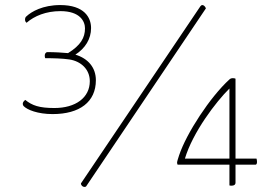

<svg xmlns="http://www.w3.org/2000/svg" viewBox="-20 -730 1071 759"><path d="M359 -413C359 -463 328 -499 278 -514C317 -539 340 -576 340 -619C340 -661 313 -710 218 -710C149 -710 104 -684 84 -665C81 -663 79 -658 79 -653C79 -648 80 -644 85 -640C116 -667 162 -686 219 -686C297 -686 316 -645 316 -618C316 -581 299 -551 249 -520C229 -522 196 -524 168 -524C160 -524 157 -516 157 -511C157 -508 157 -503 159 -500C190 -500 227 -499 254 -495C300 -488 335 -456 335 -409C335 -344 279 -303 195 -303C135 -303 107 -313 80 -335C74 -331 70 -325 70 -320C70 -316 71 -314 73 -311C87 -296 129 -279 188 -279C295 -279 359 -327 359 -413ZM300 -5C300 3 307 9 314 9C317 9 320 8 321 6L794 -697C791 -705 785 -710 780 -710C777 -710 774 -708 772 -705ZM911 -103V-419C909 -420 905 -421 901 -421C896 -421 891 -420 887 -416C811 -347 717 -203 688 -116C683 -101 680 -91 680 -87C680 -84 681 -82 682 -79H887V3C890 4 893 4 896 4C905 4 911 0 911 -8V-79H990C995 -79 996 -86 996 -90C996 -95 995 -100 994 -103ZM887 -103H711C742 -207 834 -328 887 -380Z"/></svg>

Font: Yanone Kaffeesatz Extra Light
Style: Regular
Weight: 200
Designer: Yanone (Cyrillic: Daniel Pouzeot & Huerta Tipografica)
Foundry: Yanone
Version: Version 1.100;PS 001.100;hotconv 1.0.70;makeotf.lib2.5.58329